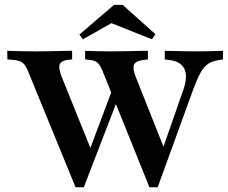

<svg xmlns="http://www.w3.org/2000/svg" viewBox="-20 -785 959 809"><path d="M609.7 4 416.9 -474.2Q408.9 -495.2 402 -506.9Q395.2 -518.5 385.5 -524.6Q375.8 -530.6 358.9 -532.3L338.7 -534.7V-571Q358.1 -570.2 385.9 -569.4Q413.7 -568.5 439.5 -568.5H442.7H444.4Q465.3 -568.5 487.5 -569Q509.7 -569.4 531 -569.8Q552.4 -570.2 571.4 -570.6Q590.3 -571 603.2 -571V-534.7L584.7 -532.3Q554 -529 545.6 -514.1Q537.1 -499.2 552.4 -459.7L678.2 -143.5L659.7 -141.1L750.8 -401.6Q772.6 -461.3 757.3 -494Q741.9 -526.6 692.7 -532.3L674.2 -534.7V-571Q709.7 -570.2 743.5 -569.4Q777.4 -568.5 808.9 -568.5Q839.5 -568.5 866.9 -569.4Q894.4 -570.2 919.4 -571V-534.7L904 -532.3Q875.8 -528.2 857.7 -516.5Q839.5 -504.8 825.4 -479.4Q811.3 -454 794.4 -408.9L644.4 4ZM298.4 4 103.2 -472.6Q95.2 -494.4 87.5 -506.5Q79.8 -518.5 69 -524.6Q58.1 -530.6 38.7 -532.3L11.3 -534.7L10.5 -571Q25.8 -570.2 45.2 -569.8Q64.5 -569.4 85.5 -569Q106.5 -568.5 124.2 -568.5H129H132.3Q152.4 -568.5 173.8 -569Q195.2 -569.4 215.7 -569.8Q236.3 -570.2 253.6 -570.6Q271 -571 283.9 -571V-534.7L266.9 -533.1Q238.7 -529.8 231.9 -514.5Q225 -499.2 240.3 -460.5L372.6 -132.3L347.6 -126.6L466.1 -441.9L487.1 -395.2L333.1 4ZM329 -619.4 314.5 -639.5 460.5 -764.5H496.8L634.7 -641.1L620.2 -619.4L413.7 -701.6L486.3 -708.1Z"/></svg>

Font: Playfair 9pt
Style: Bold
Weight: 700
Designer: Claus Eggers Sørensen
Foundry: Claus Eggers Sørensen
Version: Version 2.203